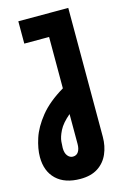

<svg xmlns="http://www.w3.org/2000/svg" viewBox="-136 -765 702 1047"><g transform="rotate(-15 215.0 -241.0)"><path d="M184 218Q96 218 48 172Q0 126 0 46Q0 -1 18.5 -58Q37 -115 84.5 -174Q132 -233 218 -284V-574H78V-700H360V28Q360 80 341 123.5Q322 167 283 192.5Q244 218 184 218ZM175 90Q196 90 206.5 73.5Q217 57 217 30V-139Q172 -101 154.5 -66Q137 -31 135 -5.5Q133 20 133 30Q133 59 145.5 74.5Q158 90 175 90Z"/></g></svg>

Font: MuseoModerno SemiBold
Style: Regular
Weight: 600
Designer: Pablo Cosgaya, Héctor Gatti, Marcela Romero, and the Authors of The MuseoModerno Project.
Foundry: Omnibus-Type Team
Version: Version 1.001